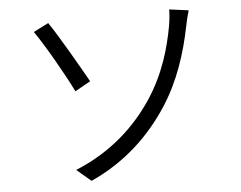

<svg xmlns="http://www.w3.org/2000/svg" viewBox="-52 -791 1105 879"><g transform="rotate(-5 500.0 -351.5)"><path d="M268 -32 334 24C499 -51 611 -164 690 -285C763 -397 803 -523 827 -643C830 -659 837 -690 845 -715L756 -727C757 -710 753 -675 749 -652C732 -558 700 -437 623 -322C548 -209 435 -100 268 -32ZM130 -678C176 -613 260 -465 296 -391L367 -431C331 -495 243 -649 199 -713L130 -678Z"/></g></svg>

Font: Genne Gothic Normal
Style: Regular
Weight: 350
Designer: Ryoko NISHIZUKA (kana & ideographs); Paul D. Hunt (Latin, Greek & Cyrillic); Wenlong ZHANG (bopomofo); Sandoll Communica
Foundry: Adobe Systems Incorporated
Version: Version 1.004;PS 1.004;hotconv 16.6.51;makeotf.lib2.5.65220